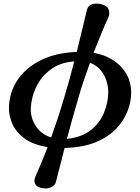

<svg xmlns="http://www.w3.org/2000/svg" viewBox="-20 -786 783 1073"><path d="M214 265Q184 259 176 241Q168 223 178 201Q212 125 246 36Q164 23 116.5 -12.5Q69 -48 49.5 -93Q30 -138 30 -179Q30 -262 73.5 -332Q117 -402 202 -446.5Q287 -491 409 -496Q430 -581 445.5 -646.5Q461 -712 466 -732Q473 -756 495 -762.5Q517 -769 544 -763Q578 -756 587 -733Q596 -710 584 -685Q568 -651 547 -600.5Q526 -550 503 -491Q565 -480 612.5 -449.5Q660 -419 686.5 -372.5Q713 -326 713 -266Q713 -219 693.5 -167Q674 -115 631 -68.5Q588 -22 516.5 8Q445 38 341 41Q326 100 313.5 148.5Q301 197 293 229Q288 250 266.5 260.5Q245 271 214 265ZM266 -18Q284 -69 302 -123Q320 -177 337 -235Q352 -285 367 -338Q382 -391 395 -443Q322 -437 274.5 -405.5Q227 -374 200 -331.5Q173 -289 162.5 -246.5Q152 -204 152 -174Q152 -124 181.5 -79.5Q211 -35 266 -18ZM354 -10Q434 -18 485 -57Q536 -96 560.5 -154Q585 -212 585 -273Q585 -303 574.5 -335.5Q564 -368 541.5 -395Q519 -422 483 -435Q465 -386 448 -335.5Q431 -285 417 -235Q400 -178 384 -120.5Q368 -63 354 -10Z"/></svg>

Font: Zen Antique Soft
Style: Regular
Weight: 400
Designer: Yoshimichi Ohira
Foundry: Positype
Version: Version 1.001